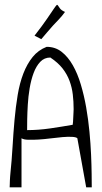

<svg xmlns="http://www.w3.org/2000/svg" viewBox="-20 -805 429 806"><path d="M175.8 -608.4Q211.9 -608.4 238.8 -587.4Q265.6 -566.4 285.6 -531.2Q305.7 -496.1 319.3 -450.2Q333 -404.3 341.8 -354Q350.6 -303.7 355.5 -252.4Q360.4 -201.2 362.3 -156.2Q364.3 -111.3 364.7 -75.2Q365.2 -39.1 365.2 -18.6H341.8L304.7 -224.6Q299.8 -229.5 282.7 -230.5Q265.6 -231.4 242.7 -229.5Q219.7 -227.5 192.9 -224.1Q166 -220.7 142.1 -219.2Q118.2 -217.8 98.6 -218.3Q79.1 -218.8 70.3 -224.6V-18.6H20.5Q20.5 -21.5 21 -29.8Q21.5 -38.1 21.5 -46.9Q21.5 -55.7 22.5 -63.5Q23.4 -71.3 23.4 -74.2Q29.3 -130.9 32.7 -189Q36.1 -247.1 41 -301.8Q45.9 -356.4 54.2 -406.2Q62.5 -456.1 78.1 -496.6Q93.8 -537.1 117.2 -565.9Q140.6 -594.7 175.8 -608.4ZM191.4 -563.5Q166 -563.5 148.9 -545.4Q131.8 -527.3 121.1 -498.5Q110.4 -469.7 104.5 -434.6Q98.6 -399.4 96.7 -365.7Q94.7 -332 94.2 -303.2Q93.8 -274.4 93.8 -258.8Q141.6 -258.8 191.4 -266.1Q241.2 -273.4 285.2 -281.2Q286.1 -285.2 286.6 -293.9Q287.1 -302.7 287.6 -313.5Q288.1 -324.2 288.6 -334Q289.1 -343.8 289.1 -346.7Q289.1 -378.9 285.6 -408.2Q282.2 -437.5 272 -465.3Q261.7 -493.2 242.7 -517.6Q223.6 -542 191.4 -563.5ZM252.9 -754.9Q240.2 -737.3 227.5 -724.1Q214.8 -710.9 202.6 -697.8Q190.4 -684.6 178.7 -670.4Q167 -656.2 153.3 -640.6L125 -655.3Q159.2 -699.2 177.7 -726.6Q196.3 -753.9 205.6 -767.6Q214.8 -781.2 217.8 -783.7Q220.7 -786.1 223.1 -782.2Q225.6 -778.3 231.4 -770Q237.3 -761.7 252.9 -754.9Z"/></svg>

Font: Annie Use Your Telescope
Style: Regular
Weight: 400
Version: Version 1.003 2001